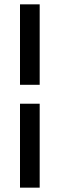

<svg xmlns="http://www.w3.org/2000/svg" viewBox="-20 -731 280 883"><path d="M162.5 -341H72V-711H162.5ZM162.5 132H72V-254H162.5Z"/></svg>

Font: Roberto Sans
Style: Regular
Weight: 400
Designer: Google (font) & Cristiano Sobral (main changes)
Version: Version 1.500; ttfautohint (v1.8.4.7-5d5b-dirty)